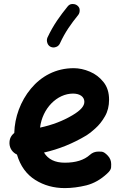

<svg xmlns="http://www.w3.org/2000/svg" viewBox="-20 -901 622 978"><path d="M524.9 -16.1C538.1 -27.8 545.4 -38.6 545.9 -48.3C546.4 -57.6 546.4 -63 546.4 -64.5C546.4 -81.1 541 -95.2 529.8 -107.4C517.6 -120.6 506.8 -127.9 497.6 -128.4C487.8 -128.9 482.4 -128.9 481.4 -128.9C464.8 -128.9 450.2 -123.5 438 -112.3C408.2 -85.4 365.7 -72.3 310.1 -72.3C260.3 -72.3 225.1 -89.4 204.1 -124C280.3 -141.1 352.1 -170.4 420.4 -211.4C432.6 -218.8 447.8 -230.5 465.8 -247.1C483.9 -263.2 500.5 -283.7 514.6 -308.6C528.8 -333 535.6 -361.3 535.6 -393.1C535.6 -429.2 526.4 -459 507.3 -482.9C488.3 -506.8 465.3 -524.4 437.5 -536.1C409.7 -547.9 382.3 -553.7 355.5 -553.7C264.2 -553.7 189.9 -512.7 137.2 -449.2C84.5 -385.7 54.7 -304.2 52.7 -223.6C36.6 -210.9 28.3 -194.3 28.3 -173.8V-168.5C29.8 -143.6 44.9 -123.5 66.4 -113.8C83.5 -55.7 114.7 -12.7 159.7 15.6C204.1 43.5 254.4 57.1 310.1 57.1C345.7 57.1 382.8 52.2 420.4 43C458 33.2 492.7 13.7 524.9 -16.1ZM352.1 -424.3C386.7 -424.3 409.7 -408.2 409.7 -382.3C409.7 -361.3 392.1 -339.4 349.1 -314C300.8 -285.2 246.1 -264.2 184.1 -251C195.8 -349.6 271 -424.3 352.1 -424.3ZM373 -873.5C366.7 -877.9 359.9 -880.4 352.1 -880.4C349.6 -880.4 335.9 -882.8 324.2 -867.7C287.6 -822.3 252 -774.9 221.2 -708.5C219.7 -704.1 218.8 -699.7 218.8 -695.3C218.8 -686 222.7 -669.4 238.8 -662.1C243.2 -660.2 248 -659.2 252.4 -659.2C260.7 -659.2 277.3 -662.6 285.2 -679.7C312 -738.3 341.8 -779.3 378.4 -824.7C383.3 -831.1 385.7 -838.4 385.7 -846.2C385.7 -848.6 388.2 -861.8 373 -873.5Z"/></svg>

Font: Mikhak
Style: Bold
Weight: 700
Designer: Amin Abedi
Version: Version 3.2